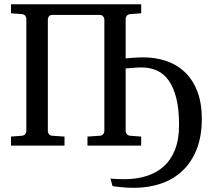

<svg xmlns="http://www.w3.org/2000/svg" viewBox="-20 -691 1017 911"><path d="M576.2 -67.9Q576.2 -62 581.3 -55.2Q586.4 -48.3 597.2 -46.9L649.9 -43V0H395V-43L454.1 -46.9Q464.8 -47.9 470 -54.9Q475.1 -62 475.1 -67.9V-599.1Q475.1 -606 469.5 -613Q463.9 -620.1 454.1 -620.1H228Q216.8 -620.1 211.9 -613Q207 -606 207 -599.1V-67.9Q207 -62 211.9 -54.9Q216.8 -47.9 228 -46.9L286.1 -43V0H32.2V-43L84 -46.9Q95.2 -48.3 100.1 -55.2Q105 -62 105 -67.9V-603Q105 -608.9 100.1 -615.7Q95.2 -622.6 84 -624L32.2 -627.9V-670.9H649.9V-627.9L597.2 -624Q586.4 -622.6 581.3 -615.7Q576.2 -608.9 576.2 -603V-414.1Q591.8 -415 607.4 -416.5Q620.6 -417.5 634.8 -418.2Q648.9 -418.9 659.7 -418.9Q715.3 -418.9 765.6 -402.8Q815.9 -386.7 854.2 -351.6Q892.6 -316.4 915 -260.7Q937.5 -205.1 937.5 -126.5Q937.5 -43 912.8 18.3Q888.2 79.6 845 120.1Q801.8 160.6 742.9 180.4Q684.1 200.2 615.2 200.2Q592.8 200.2 564.9 198Q537.1 195.8 513.7 191.9L504.4 156.2Q511.7 157.2 520.3 157.7Q528.8 158.2 537.6 158.4Q546.4 158.7 554.4 158.9Q562.5 159.2 569.3 159.2Q627 159.2 674.8 144.3Q722.7 129.4 757.1 98.4Q791.5 67.4 810.5 18.8Q829.6 -29.8 829.6 -97.2Q829.6 -171.4 816.9 -223.4Q804.2 -275.4 781 -308.3Q757.8 -341.3 724.9 -356.2Q691.9 -371.1 650.9 -371.1Q642.6 -371.1 630.1 -370.4Q617.7 -369.6 605.5 -368.7Q591.3 -367.2 576.2 -366.2Z"/></svg>

Font: Charis SIL CyrE
Style: Regular
Weight: 400
Foundry: SIL International
Version: Version 5.000